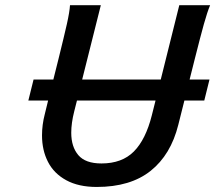

<svg xmlns="http://www.w3.org/2000/svg" viewBox="-20 -722 845 754"><path d="M745.6 -493.2 724.6 -409.7H802.7L782.2 -327.1H704.1L680.2 -231.9Q650.9 -114.3 571.5 -51Q492.2 12.2 359.9 12.2Q288.6 12.2 240.2 -14.2Q191.9 -40.5 168.5 -86.2Q145 -131.8 145 -190.4Q145 -231.9 155.8 -273.4L168.9 -327.1H91.3L111.8 -409.7H189.5L210.4 -493.2Q231.9 -580.1 242.7 -627.9Q253.4 -675.8 254.9 -701.7H376L302.7 -409.7H611.3L684.1 -701.7H805.2Q793.9 -674.8 780.5 -626.7Q767.1 -578.6 745.6 -493.2ZM378.4 -80.1Q459 -80.1 505.6 -127Q552.2 -173.8 576.2 -269L590.8 -327.1H282.2L271.5 -284.7Q259.8 -238.8 259.8 -200.7Q259.8 -145.5 287.6 -112.8Q315.4 -80.1 378.4 -80.1Z"/></svg>

Font: Lesson One Medium
Style: Italic
Weight: 500
Italic angle: -14°
Designer: But Ko, Victor Gaultney, Annie Olsen, Julie Remington, Don Collingsworth, Eric Hays, Becca Hirsbrunner
Version: Version 1.100